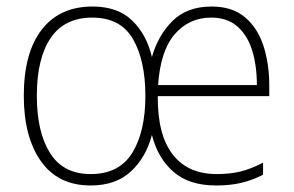

<svg xmlns="http://www.w3.org/2000/svg" viewBox="-20 -559 901 589"><path d="M629 -539Q692 -539 731 -506.5Q770 -474 788 -419Q806 -364 806 -297V-264H464Q463 -146 509.5 -85.5Q556 -25 645 -25Q685 -25 716.5 -32.5Q748 -40 787 -60V-23Q754 -6 720 2Q686 10 643 10Q560 10 512 -32Q464 -74 446 -145Q428 -76 381.5 -33Q335 10 258 10Q158 10 105.5 -64.5Q53 -139 53 -265Q53 -397 108 -468Q163 -539 264 -539Q341 -539 385.5 -496Q430 -453 446 -384Q465 -451 509.5 -495Q554 -539 629 -539ZM628 -505Q560 -505 516 -454Q472 -403 465 -298H768Q768 -358 753.5 -404.5Q739 -451 708 -478Q677 -505 628 -505ZM263 -505Q178 -505 135.5 -442.5Q93 -380 93 -265Q93 -154 133.5 -89.5Q174 -25 258 -25Q346 -25 386 -90.5Q426 -156 426 -265Q426 -373 388 -439Q350 -505 263 -505Z"/></svg>

Font: Noto Sans Arabic UI SmCn XLt
Style: Regular
Weight: 200
Width: 4
Designer: Monotype Design Team, Nadine Chahine and Nizar Qandah
Foundry: Monotype Imaging Inc.
Version: Version 2.010; ttfautohint (v1.8.4.7-5d5b)